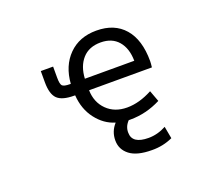

<svg xmlns="http://www.w3.org/2000/svg" viewBox="-124 -709 1249 1102"><g transform="rotate(-20 500.0 -158.0)"><path d="M319.3 -297.9Q327.1 -405.3 391.6 -470.2Q456.1 -535.2 560.5 -535.2Q670.9 -535.2 731.4 -465.3Q792 -395.5 792 -265.6Q792 -252.9 789.1 -227.5H405.3Q407.2 -153.3 454.6 -106.4Q502 -59.6 578.1 -59.6Q652.3 -59.6 732.4 -102.5L757.8 -34.2Q668 11.7 571.3 11.7H560.5Q532.2 41 533.2 78.1Q533.2 146.5 633.8 146.5Q688.5 146.5 741.2 118.2L754.9 192.4Q695.3 219.7 627.9 218.8Q537.1 218.8 492.7 184.6Q448.2 150.4 448.2 95.2Q448.2 40 485.4 -1Q418.9 -20.5 372.6 -81.1Q326.2 -141.6 320.3 -227.5H314.5Q241.2 -227.5 211.9 -256.3Q182.6 -285.2 182.6 -357.4V-425.8H257.8V-358.4Q257.8 -319.3 267.6 -308.6Q277.3 -297.9 314.5 -297.9ZM707 -297.9Q706.1 -374 668 -418.5Q629.9 -462.9 560.5 -462.9Q489.3 -462.9 449.2 -418Q409.2 -373 405.3 -297.9Z"/></g></svg>

Font: GenEi Gothic M Regular
Style: Regular
Weight: 400
Designer: o_tamon (Modified); [Source Han Sans]
Ryoko NISHIZUKA  (kana & ideographs); Paul D. Hunt (Latin, Greek & Cyrillic); Wenl
Version: Version 1.1a;Original Version 1.004